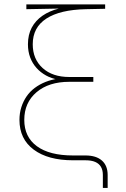

<svg xmlns="http://www.w3.org/2000/svg" viewBox="-20 -748 587 896"><path d="M460 128.9V68.4Q460 45.9 451.2 30.8Q442.4 15.6 424.6 7.8Q406.7 0 378.9 0H320.8Q204.1 0 137.5 -49.6Q70.8 -99.1 70.8 -188.5Q70.8 -220.2 79.6 -247.8Q88.4 -275.4 104 -298.1Q119.6 -320.8 142.1 -337.6Q164.6 -354.5 192.1 -365.5Q219.7 -376.5 251 -380.9L250.5 -376.5Q220.2 -381.8 194.8 -395.8Q169.4 -409.7 150.4 -430.9Q131.3 -452.1 120.8 -480Q110.4 -507.8 110.4 -541.5Q110.4 -585.4 127.9 -618.7Q145.5 -651.9 178.2 -674.6Q210.9 -697.3 256.3 -708.5L255.4 -708L103 -705.1V-727.5H470.7V-707L380.4 -705.1Q260.3 -702.6 196.5 -661.4Q132.8 -620.1 132.8 -541.5Q132.8 -472.2 179 -430.4Q225.1 -388.7 303.2 -388.7H415.5V-366.2H303.2Q207.5 -366.2 150.4 -317.6Q93.3 -269 93.3 -188.5Q93.3 -108.9 152.1 -65.7Q210.9 -22.5 320.8 -22.5H378.9Q428.7 -22.5 455.6 1.2Q482.4 24.9 482.4 68.4V128.9Z"/></svg>

Font: Inter 18pt Thin
Style: Regular
Weight: 250
Designer: Rasmus Andersson
Foundry: rsms
Version: Version 4.001;git-66647c0bb